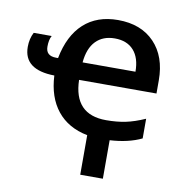

<svg xmlns="http://www.w3.org/2000/svg" viewBox="-82 -627 851 894"><g transform="rotate(10 343.5 -180.0)"><path d="M463 190V8Q551 3 613 -27V-120Q563 -98 522 -89.5Q481 -81 430 -81Q278 -81 274 -244H640V-306Q640 -419 577 -484.5Q514 -550 405 -550Q306 -550 243.5 -493Q181 -436 160 -327H151Q102 -327 102 -371Q102 -404 113 -423H28Q12 -393 12 -354Q12 -246 157 -244Q162 -142 213 -78.5Q264 -15 356 3V190ZM526 -327H276Q282 -394 315.5 -428.5Q349 -463 405 -463Q463 -463 494.5 -427.5Q526 -392 526 -327Z"/></g></svg>

Font: OpenSansMMV
Style: Semibold
Weight: 600
Designer: Steve Matteson
Foundry: Ascender Corporation
Version: Version 6.000